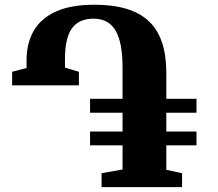

<svg xmlns="http://www.w3.org/2000/svg" viewBox="-20 -772 898 792"><path d="M399 0V-57.5L485.5 -73V-172.5H351.5V-229.5H485.5V-307H351.5V-364.5H485.5V-494Q485.5 -597.5 456.5 -646.2Q427.5 -695 366 -695Q305 -695 276.5 -654.8Q248 -614.5 248 -529V-493L305.5 -476V-420H30V-476L89.5 -491.5V-523Q89.5 -594 119.5 -645.5Q149.5 -697 211.5 -724.8Q273.5 -752.5 369.5 -752.5Q522 -752.5 594 -684.5Q666 -616.5 666 -473V-364.5H790.5V-307H666V-229.5H790.5V-172.5H666V-71.5L731 -57.5V0Z"/></svg>

Font: Merriweather 48pt Black
Style: Regular
Weight: 900
Version: Version 2.100